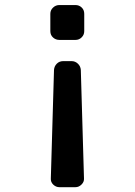

<svg xmlns="http://www.w3.org/2000/svg" viewBox="-20 -530 540 769"><path d="M217.8 -370.1Q203.1 -370.1 192.4 -379.9Q181.6 -389.6 181.6 -405.3V-474.6Q181.6 -489.3 192.4 -499.5Q203.1 -509.8 217.8 -509.8H282.2Q296.9 -509.8 307.1 -500Q317.4 -490.2 317.4 -474.6V-405.3Q317.4 -390.6 307.1 -380.4Q296.9 -370.1 282.2 -370.1ZM266.6 -285.2Q281.2 -285.2 292 -274.9Q302.7 -264.6 303.7 -250L316.4 184.6Q317.4 198.2 306.6 209Q295.9 219.7 282.2 219.7H217.8Q204.1 219.7 193.4 209.5Q182.6 199.2 183.6 184.6L196.3 -250Q197.3 -264.6 207.5 -274.9Q217.8 -285.2 233.4 -285.2Z"/></svg>

Font: Rounded-L Mgen+ 1m medium
Style: Regular
Weight: 500
Designer: [Source Han Sans]
Ryoko NISHIZUKA  (kana & ideographs); Paul D. Hunt (Latin, Greek & Cyrillic); Wenlong ZHANG  (bopomofo
Version: Version 1.059.20150602